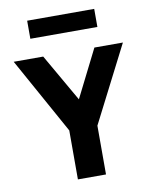

<svg xmlns="http://www.w3.org/2000/svg" viewBox="-89 -876 741 942"><g transform="rotate(-10 281.5 -405.0)"><path d="M112 -720H446V-810H112ZM222 0H362V-243L556 -623H414L295 -386L159 -623H12L222 -244Z"/></g></svg>

Font: Inconsolata SemiExpanded Black
Style: Regular
Weight: 900
Width: 6
Monospace: yes
Designer: Raph Levien, Cyreal, Brenton Simpson
Foundry: Raph Levien, Cyreal, Google
Version: Version 3.100